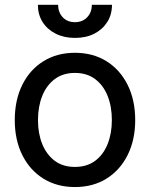

<svg xmlns="http://www.w3.org/2000/svg" viewBox="-20 -755 615 787"><path d="M287.1 11.7Q213.4 11.7 157.7 -22.9Q102.1 -57.6 71.3 -119.6Q40.5 -181.6 40.5 -262.7Q40.5 -344.7 71.3 -407Q102.1 -469.2 157.7 -503.9Q213.4 -538.6 287.1 -538.6Q361.3 -538.6 416.7 -503.9Q472.2 -469.2 503.2 -407Q534.2 -344.7 534.2 -262.7Q534.2 -181.6 503.2 -119.6Q472.2 -57.6 416.7 -22.9Q361.3 11.7 287.1 11.7ZM287.1 -70.8Q336.4 -70.8 370.1 -95.9Q403.8 -121.1 421.1 -164.6Q438.5 -208 438.5 -262.7Q438.5 -318.4 421.1 -361.8Q403.8 -405.3 370.1 -430.7Q336.4 -456.1 287.1 -456.1Q238.3 -456.1 204.6 -430.9Q170.9 -405.8 153.3 -362.1Q135.7 -318.4 135.7 -262.7Q135.7 -207.5 153.3 -164.3Q170.9 -121.1 204.3 -95.9Q237.8 -70.8 287.1 -70.8ZM287.1 -599.6Q242.7 -599.6 208.3 -616.9Q173.8 -634.3 154.5 -664.8Q135.3 -695.3 135.3 -735.4H218.3Q218.3 -704.1 237.3 -684.1Q256.3 -664.1 287.1 -664.1Q317.9 -664.1 337.2 -684.1Q356.4 -704.1 356.4 -735.4H439Q439 -695.3 419.7 -664.8Q400.4 -634.3 366.5 -616.9Q332.5 -599.6 287.1 -599.6Z"/></svg>

Font: Inter Cardless Tabular
Style: Regular
Weight: 400
Designer: Rasmus Andersson
Foundry: rsms
Version: Version 4.000;git-4fc901f